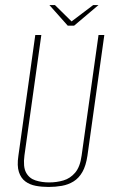

<svg xmlns="http://www.w3.org/2000/svg" viewBox="-20 -730 458 762"><path d="M173 12Q146 12 122 7.5Q98 3 80.5 -10Q63 -23 55 -47.5Q47 -72 53 -112L120 -591H144L77 -113Q71 -68 83.5 -45Q96 -22 121 -14Q146 -6 175 -6Q205 -6 232 -14Q259 -22 278.5 -45Q298 -68 304 -113L371 -591H394L327 -112Q321 -72 307 -47.5Q293 -23 272 -10Q251 3 225.5 7.5Q200 12 173 12ZM249 -628 176 -710H198L264 -645L350 -710H371L274 -628Z"/></svg>

Font: Alumni Sans Thin
Style: Italic
Weight: 100
Italic angle: -8°
Designer: Robert E. Leuschke
Foundry: Robert E. Leuschke
Version: Version 1.016